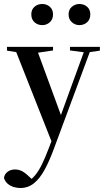

<svg xmlns="http://www.w3.org/2000/svg" viewBox="-30 -690 527 963"><path d="M72 253Q56 253 39 248Q22 243 9 232Q-4 221 -10 203Q-8 184 7.5 172Q23 160 45 160Q64 160 80.5 168.5Q97 177 115 195L137 215L125 224H106Q129 210 147 188Q165 166 181 133Q197 100 214 55L247 -31L248 -37L330 -263L400 -455H430L240 57Q218 117 194 161Q170 205 140.5 229Q111 253 72 253ZM231 26 41 -455H150L284 -90L254 -25ZM5 -436V-455H236V-437L142 -423H86ZM321 -437V-455H471V-436L409 -427H398ZM182 -564Q159 -564 143 -578.5Q127 -593 127 -618Q127 -642 143 -656Q159 -670 182 -670Q204 -670 220 -656Q236 -642 236 -618Q236 -593 220 -578.5Q204 -564 182 -564ZM368 -564Q347 -564 330.5 -578.5Q314 -593 314 -618Q314 -642 330.5 -656Q347 -670 368 -670Q391 -670 407 -656Q423 -642 423 -618Q423 -593 407 -578.5Q391 -564 368 -564Z"/></svg>

Font: Source Serif 4 60pt SemiBold
Style: Regular
Weight: 600
Version: Version 4.004;hotconv 1.0.116;makeotfexe 2.5.65601